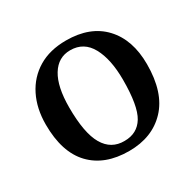

<svg xmlns="http://www.w3.org/2000/svg" viewBox="-116 -610 757 746"><g transform="rotate(-30 262.5 -237.5)"><path d="M263 10Q154 10 93.5 -53.5Q33 -117 33 -241Q33 -313 60.5 -368Q88 -423 139.5 -454Q191 -485 264 -485Q372 -485 431.5 -421.5Q491 -358 491 -248Q491 -121 429 -55.5Q367 10 263 10ZM267 -33Q324 -33 352 -79Q380 -125 380 -242Q380 -334 350 -389Q320 -444 259 -444Q205 -444 175 -395Q145 -346 145 -253Q145 -138 176 -85Q207 -32 267 -33Z"/></g></svg>

Font: STIX Two Text Medium
Style: Regular
Weight: 500
Designer: Ross Mills, John Hudson & Paul Hanslow, Tiro Typeworks Ltd; with prior portions MicroPress Inc., and Coen Hoffman.
Foundry: Tiro Typeworks Ltd
Version: Version 2.13 b171